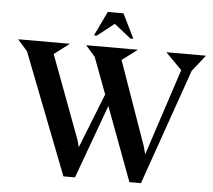

<svg xmlns="http://www.w3.org/2000/svg" viewBox="-58 -933 1121 1009"><g transform="rotate(5 502.5 -428.5)"><path d="M470 -869H553L616 -740H601L512 -810L423 -740H408ZM881 -598 795 -685H1004L936 -599L722 12H661L516 -377L374 12H313L65 -626L13 -685H286L206 -624L370 -185L380 -148L494 -436L422 -628L372 -685H645L564 -624L719 -185L731 -141Z"/></g></svg>

Font: Bluu Next Cyrillic
Style: Bold
Weight: 700
Designer: Igor Stepanchenko
Foundry: Igor Stepanchenko
Version: Version 1.000